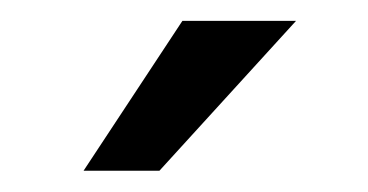

<svg xmlns="http://www.w3.org/2000/svg" viewBox="-20 -770 353 184"><path d="M60.1 -606.4 154.8 -750H263.7L132.8 -606.4Z"/></svg>

Font: Vazirmatn RD UI FD
Style: Regular
Weight: 400
Designer: Saber Rastikerdar
Foundry: Saber Rastikerdar
Version: Version 33.003